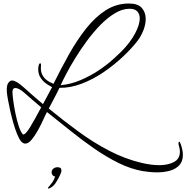

<svg xmlns="http://www.w3.org/2000/svg" viewBox="-20 -725 1063 1095"><path d="M875 258Q855 258 835 256Q815 254 795 251Q726 239 657 205Q588 171 518.5 123Q449 75 381.5 20.5Q314 -34 248 -86Q241 -74 228 -45Q215 -16 197.5 16Q180 48 161 71Q142 94 124 94Q112 94 101 82Q89 68 77.5 39.5Q66 11 56 -24Q46 -59 38 -94.5Q30 -130 25 -158.5Q20 -187 19 -201Q17 -239 27.5 -252.5Q38 -266 48 -266Q72 -266 115 -227Q158 -188 225 -131L277 -228Q275 -230 263 -236Q251 -242 236 -254Q221 -266 209.5 -285Q198 -304 198 -331Q198 -335 198.5 -340Q199 -345 200 -349Q203 -364 209 -364Q214 -364 214 -355Q214 -350 213.5 -346Q213 -342 213 -338Q213 -312 223 -295Q233 -278 246.5 -268Q260 -258 271 -253.5Q282 -249 285 -247Q328 -334 374 -416Q420 -498 472 -563.5Q524 -629 584 -667Q644 -705 715 -705Q767 -705 789 -679.5Q811 -654 811 -617Q811 -587 798.5 -554Q786 -521 765 -493Q733 -451 683 -403.5Q633 -356 572.5 -314.5Q512 -273 446.5 -248Q381 -223 319 -224Q313 -211 301.5 -188.5Q290 -166 278 -143.5Q266 -121 258 -106Q341 -38 427 25Q513 88 603.5 135Q694 182 788 204Q814 210 839.5 213.5Q865 217 888 217Q938 217 972 199Q1006 181 1006 140Q1006 127 1001 109Q998 100 998 93Q998 83 1002 83Q1006 83 1012 100Q1023 135 1023 158Q1023 196 1002 218Q981 240 947.5 249Q914 258 875 258ZM326 -239Q386 -245 440.5 -268.5Q495 -292 541 -322.5Q587 -353 621 -383.5Q655 -414 674 -433Q723 -483 750 -533.5Q777 -584 777 -620Q777 -645 763 -660Q749 -675 719 -675Q678 -675 635.5 -649.5Q593 -624 552.5 -582.5Q512 -541 475.5 -491.5Q439 -442 409 -393Q379 -344 357.5 -303Q336 -262 326 -239ZM111 42Q125 44 151.5 0.5Q178 -43 215 -113Q161 -158 125.5 -190Q90 -222 70 -223H68Q51 -223 51 -201Q51 -186 55.5 -152Q60 -118 68 -78.5Q76 -39 87 -5.5Q98 28 111 42ZM256.4 350.2Q253 350.2 253 347.6Q253 345.1 260.6 337.4Q265.7 332.3 277.6 315.8Q289.5 299.2 294.6 281.3Q286.1 281.3 280.2 274.1Q274.2 266.9 274.2 258.4Q274.2 244.8 284.4 236.7Q294.6 228.7 308.2 228.7Q330.3 228.7 330.3 246.5Q330.3 257.6 322.7 272.8Q313.3 293.2 298.9 316.2Q284.4 339.1 263.2 348.5Q258.1 350.2 256.4 350.2Z"/></svg>

Font: WindSong
Style: Regular
Weight: 400
Designer: Robert E. Leuschke
Foundry: Robert E. Leuschke
Version: Version 1.010; ttfautohint (v1.8.3)